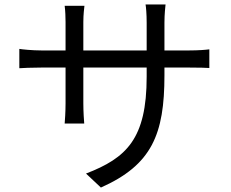

<svg xmlns="http://www.w3.org/2000/svg" viewBox="-20 -798 1040 864"><path d="M67 -578V-491C79 -492 124 -494 167 -494H275V-333C275 -295 272 -252 271 -242H359C358 -252 355 -296 355 -333V-494H640V-453C640 -173 549 -87 367 -17L434 46C663 -56 720 -193 720 -459V-494H830C874 -494 911 -493 922 -492V-576C908 -574 874 -571 830 -571H720V-696C720 -735 724 -768 725 -778H635C637 -768 640 -735 640 -696V-571H355V-699C355 -734 359 -762 360 -772H271C274 -749 275 -720 275 -699V-571H167C125 -571 76 -576 67 -578Z"/></svg>

Font: ChiuKong Gothic CL
Style: Regular
Weight: 400
Designer: Ryoko NISHIZUKA 西塚涼子 (kana, bopomofo & ideographs); Paul D. Hunt (Latin, Greek & Cyrillic); Sandoll Communications 산돌커뮤니
Foundry: Adobe
Version: Version 1.300